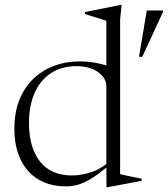

<svg xmlns="http://www.w3.org/2000/svg" viewBox="-20 -755 689 788"><path d="M416.5 -400.5Q416.5 -435 382.2 -459.2Q348 -483.5 294 -483.5Q233 -483.5 189.2 -454.8Q145.5 -426 122.2 -373.8Q99 -321.5 99 -250.5Q99 -184 119 -135.5Q139 -87 178 -61Q217 -35 275.5 -35Q317.5 -35 359.5 -50.2Q401.5 -65.5 444.5 -105L449.5 -96Q411.5 -62 382.8 -41Q354 -20 331 -9Q308 2 289 6Q270 10 252 10Q186 10 138.2 -18.2Q90.5 -46.5 64.8 -99.5Q39 -152.5 39 -227.5Q39 -293 59.2 -344.2Q79.5 -395.5 116 -430.8Q152.5 -466 201.2 -484.5Q250 -503 306.5 -503Q332 -503 357.5 -499.5Q383 -496 407.8 -489Q432.5 -482 454 -470.5L416.5 -459V-669.5Q410.5 -672 395 -676.8Q379.5 -681.5 361.2 -687.2Q343 -693 328.5 -697.5V-705.5L475.5 -735H479L473 -674V-40.5Q477.5 -39 488.8 -36.5Q500 -34 514 -31.2Q528 -28.5 540.8 -25.8Q553.5 -23 561.5 -21.5V-13L421.5 13.5H417L416.5 -66ZM550.5 -522 582.5 -712H649V-706L564 -522Z"/></svg>

Font: Newsreader 60pt Light
Style: Regular
Weight: 300
Designer: Hugues Gentile
Foundry: Production Type
Version: Version 1.003